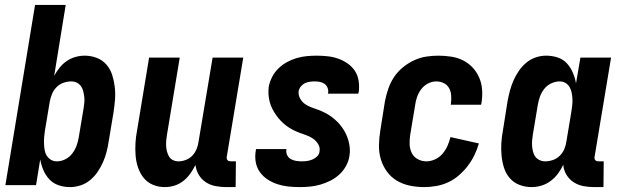

<svg xmlns="http://www.w3.org/2000/svg" viewBox="-20 -755 2540 783"><path d="M266 8Q241 8 219 0.5Q197 -7 181.5 -23.5Q166 -40 157 -61Q148 -82 144 -105L127 0H2L123 -735H248L201 -446Q211 -464 223.5 -479.5Q236 -495 252 -506Q268 -517 287 -522.5Q306 -528 325 -528Q351 -528 374.5 -519Q398 -510 414 -491.5Q430 -473 437.5 -449.5Q445 -426 448 -400.5Q451 -375 449 -349Q447 -323 443 -297L423 -177Q420 -156 414.5 -135Q409 -114 400 -93.5Q391 -73 378 -54Q365 -35 347.5 -20.5Q330 -6 308.5 1Q287 8 266 8ZM212 -97Q229 -97 245.5 -105Q262 -113 273.5 -127.5Q285 -142 291.5 -159Q298 -176 301 -194L321 -314Q323 -326 324 -338Q325 -350 323.5 -361.5Q322 -373 319 -384.5Q316 -396 309.5 -404.5Q303 -413 293 -418Q283 -423 270 -423Q255 -423 239 -417.5Q223 -412 211 -400Q199 -388 192.5 -372.5Q186 -357 183 -341L163 -221Q161 -208 160 -195Q159 -182 159.5 -169Q160 -156 162 -143.5Q164 -131 170.5 -120.5Q177 -110 187.5 -103.5Q198 -97 212 -97Z M652 8Q626 8 603.5 -1.5Q581 -11 566 -29.5Q551 -48 543 -71.5Q535 -95 533 -120.5Q531 -146 532.5 -172Q534 -198 539 -223L588 -520H713L661 -206Q659 -195 658 -183Q657 -171 657.5 -159.5Q658 -148 661 -137Q664 -126 669.5 -116.5Q675 -107 685.5 -102Q696 -97 708 -97Q723 -97 738.5 -103Q754 -109 765 -121Q776 -133 782 -148Q788 -163 790 -179L847 -520H972L905 -117Q904 -113 904.5 -109Q905 -105 907.5 -102Q910 -99 914 -98Q918 -97 922 -97H942L941 8H904Q881 8 859.5 4Q838 0 820 -11.5Q802 -23 791 -41.5Q780 -60 777 -82Q768 -64 756 -47Q744 -30 727.5 -17Q711 -4 691.5 2Q672 8 652 8Z M1202 8Q1178 8 1155 5.5Q1132 3 1111 -4Q1090 -11 1071.5 -23Q1053 -35 1040 -53Q1027 -71 1023 -93.5Q1019 -116 1023 -140L1024 -147H1148V-145Q1146 -133 1151 -122.5Q1156 -112 1165.5 -106.5Q1175 -101 1187 -99Q1199 -97 1211 -97Q1222 -97 1232.5 -98.5Q1243 -100 1254 -104.5Q1265 -109 1273.5 -117.5Q1282 -126 1283 -137Q1286 -153 1278 -166.5Q1270 -180 1257.5 -189Q1245 -198 1230.5 -203Q1216 -208 1201.5 -213.5Q1187 -219 1173.5 -226Q1160 -233 1148 -242Q1136 -251 1125.5 -262Q1115 -273 1106.5 -285Q1098 -297 1091 -310.5Q1084 -324 1080 -339Q1076 -354 1075 -370Q1074 -386 1076 -402Q1080 -422 1090 -441.5Q1100 -461 1115.5 -476Q1131 -491 1150 -501.5Q1169 -512 1189.5 -518Q1210 -524 1230.5 -526Q1251 -528 1271 -528Q1294 -528 1316.5 -525.5Q1339 -523 1360 -515.5Q1381 -508 1398.5 -495.5Q1416 -483 1427.5 -465.5Q1439 -448 1442.5 -425.5Q1446 -403 1443 -380L1441 -373H1317L1318 -375Q1320 -386 1316 -396.5Q1312 -407 1303.5 -413Q1295 -419 1284.5 -421Q1274 -423 1263 -423Q1253 -423 1242.5 -421.5Q1232 -420 1223 -415.5Q1214 -411 1207 -402.5Q1200 -394 1198 -384Q1196 -368 1203.5 -354Q1211 -340 1223.5 -331Q1236 -322 1250.5 -317Q1265 -312 1279.5 -306.5Q1294 -301 1307.5 -294Q1321 -287 1333 -278Q1345 -269 1355.5 -258.5Q1366 -248 1375 -235.5Q1384 -223 1390.5 -209.5Q1397 -196 1401 -181.5Q1405 -167 1406.5 -151Q1408 -135 1405 -119Q1402 -98 1391 -78Q1380 -58 1363.5 -43Q1347 -28 1327 -18Q1307 -8 1286 -2Q1265 4 1244 6Q1223 8 1202 8Z M1710 8Q1680 8 1651 2Q1622 -4 1598 -18.5Q1574 -33 1557.5 -56Q1541 -79 1533 -106Q1525 -133 1525.5 -163Q1526 -193 1531 -223L1550 -343Q1555 -368 1563.5 -393Q1572 -418 1586.5 -440Q1601 -462 1622 -479.5Q1643 -497 1667.5 -508.5Q1692 -520 1717 -524Q1742 -528 1767 -528Q1794 -528 1820 -524Q1846 -520 1868 -509Q1890 -498 1907 -480Q1924 -462 1934 -439Q1944 -416 1946 -390Q1948 -364 1944 -338L1942 -328H1818L1819 -333Q1821 -349 1820 -365.5Q1819 -382 1811.5 -395.5Q1804 -409 1790 -416Q1776 -423 1759 -423Q1742 -423 1725.5 -414.5Q1709 -406 1698 -391.5Q1687 -377 1681 -360Q1675 -343 1673 -326L1653 -206Q1650 -187 1650.5 -167.5Q1651 -148 1659 -131.5Q1667 -115 1683.5 -106Q1700 -97 1719 -97Q1737 -97 1755 -105.5Q1773 -114 1785.5 -129Q1798 -144 1805.5 -161.5Q1813 -179 1817 -196L1933 -170Q1926 -146 1915 -123Q1904 -100 1888 -79Q1872 -58 1852 -40.5Q1832 -23 1808.5 -12Q1785 -1 1759.5 3.5Q1734 8 1710 8Z M2148 8Q2122 8 2098.5 -1Q2075 -10 2059 -28.5Q2043 -47 2035.5 -70.5Q2028 -94 2025.5 -119.5Q2023 -145 2024.5 -171Q2026 -197 2031 -223L2050 -343Q2054 -364 2059.5 -385Q2065 -406 2074 -426.5Q2083 -447 2096 -466Q2109 -485 2126.5 -499.5Q2144 -514 2165 -521Q2186 -528 2207 -528Q2232 -528 2254.5 -520.5Q2277 -513 2292 -496.5Q2307 -480 2316 -459Q2325 -438 2329 -415L2347 -520H2472L2405 -117Q2404 -113 2404.5 -109Q2405 -105 2407.5 -102Q2410 -99 2414 -98Q2418 -97 2422 -97H2442L2441 8H2404Q2381 8 2359.5 4Q2338 0 2320 -11.5Q2302 -23 2290.5 -41.5Q2279 -60 2277 -83Q2268 -64 2255.5 -47Q2243 -30 2225.5 -17Q2208 -4 2188 2Q2168 8 2148 8ZM2204 -97Q2219 -97 2235 -102.5Q2251 -108 2263 -120Q2275 -132 2281.5 -147.5Q2288 -163 2290 -179L2310 -299Q2312 -312 2313.5 -325Q2315 -338 2314.5 -351Q2314 -364 2311.5 -376.5Q2309 -389 2303 -399.5Q2297 -410 2286.5 -416.5Q2276 -423 2262 -423Q2245 -423 2228 -415Q2211 -407 2199.5 -392.5Q2188 -378 2182 -361Q2176 -344 2173 -326L2153 -206Q2151 -194 2150 -182Q2149 -170 2150 -158.5Q2151 -147 2154 -135.5Q2157 -124 2163.5 -115.5Q2170 -107 2180.5 -102Q2191 -97 2204 -97Z"/></svg>

Font: Iosevka Term Curly Extrabold
Style: Italic
Weight: 800
Italic angle: -9°
Designer: Belleve Invis
Foundry: Belleve Invis
Version: Version 32.3.0